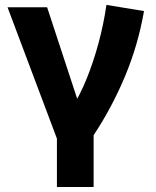

<svg xmlns="http://www.w3.org/2000/svg" viewBox="-20 -534 620 764"><path d="M206.5 210V17.5L10 -505H167.5L307.5 -79L266.5 -106Q298.5 -155.5 325.2 -221.8Q352 -288 372.2 -363Q392.5 -438 403.5 -514.5L553 -490Q530 -356.5 477.8 -231.2Q425.5 -106 352.5 4V210Z"/></svg>

Font: Geologica Cursive SemiBold
Style: Regular
Weight: 600
Designer: Sindre Bremnes, Frode Helland
Foundry: Monokrom Skriftforlag AS
Version: Version 1.010;gftools[0.9.28]